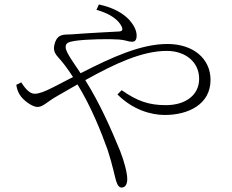

<svg xmlns="http://www.w3.org/2000/svg" viewBox="-20 -792 1040 860"><path d="M75 -423 53 -412C55 -398 59 -384 67 -370C82 -343 125 -313 147 -313C174 -313 185 -333 240 -364L327 -414C388 -315 433 -202 462 -121C484 -54 495 3 500 18C507 41 515 48 525 48C542 48 550 32 550 10C550 -19 535 -73 518 -116C478 -213 430 -324 362 -433C493 -506 616 -564 727 -564C811 -564 872 -514 872 -439C872 -366 811 -321 723 -321C647 -321 595 -339 525 -388L506 -369C575 -300 657 -277 718 -277C824 -277 923 -325 923 -434C923 -530 845 -595 730 -595C612 -595 484 -537 341 -464C314 -505 274 -558 274 -580C274 -599 284 -604 316 -609C373 -617 471 -618 513 -615C542 -613 555 -605 571 -605C585 -605 592 -613 592 -633C592 -656 579 -680 560 -702C535 -729 493 -757 423 -772L412 -748C480 -729 511 -700 524 -675C532 -659 528 -652 514 -651C482 -649 391 -645 298 -638C270 -636 240 -643 226 -600C213 -561 232 -546 248 -527C264 -509 281 -487 307 -447L216 -400C181 -382 154 -372 135 -372C111 -372 90 -400 75 -423Z"/></svg>

Font: Noto Serif CJK HK ExtraLight
Style: Regular
Weight: 200
Designer: Ryoko NISHIZUKA 西塚涼子 (kana & ideographs); Frank Grießhammer (Latin, Greek & Cyrillic); Wenlong ZHANG 张文龙 (bopomofo); San
Foundry: Adobe
Version: Version 2.001;hotconv 1.1.0;makeotfexe 2.6.0